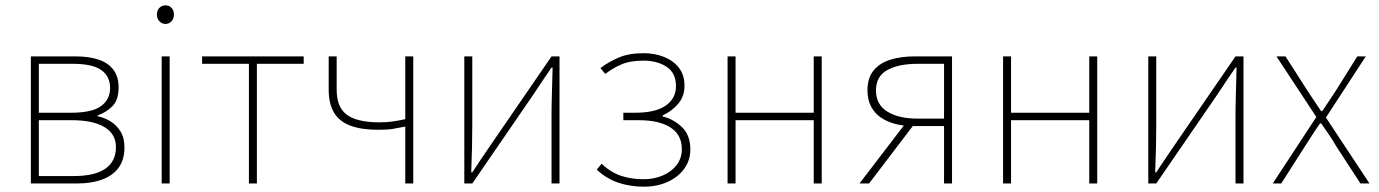

<svg xmlns="http://www.w3.org/2000/svg" viewBox="-20 -690 5184 722"><path d="M96 0V-478H264Q315 -478 351.5 -465.5Q388 -453 407 -427Q426 -401 426 -361Q426 -314 402.5 -290.5Q379 -267 347 -256V-253Q372 -248 395 -234Q418 -220 433 -196Q448 -172 448 -136Q448 -90 426.5 -60Q405 -30 364.5 -15Q324 0 268 0ZM126 -266H245Q326 -266 360 -291Q394 -316 394 -359Q394 -403 361 -426.5Q328 -450 255 -450H126ZM126 -28H258Q336 -28 376 -55.5Q416 -83 416 -137Q416 -186 373 -212Q330 -238 250 -238H126Z M588 0V-478H618V0ZM602 -600Q589 -600 579.5 -610Q570 -620 570 -636Q570 -651 579.5 -660.5Q589 -670 602 -670Q616 -670 625 -660.5Q634 -651 634 -636Q634 -620 625 -610Q616 -600 602 -600Z M916 0V-450H740V-478H1122V-450H946V0Z M1504 0V-214Q1474 -208 1455.5 -205Q1437 -202 1402 -202Q1339 -202 1297.5 -217.5Q1256 -233 1236 -266.5Q1216 -300 1216 -353V-478H1246V-353Q1246 -286 1285 -258Q1324 -230 1406 -230Q1433 -230 1455 -233Q1477 -236 1504 -242V-478H1534V0Z M1726 0V-478H1756V-224Q1756 -184 1755 -137Q1754 -90 1752 -42H1756Q1771 -65 1791 -94.5Q1811 -124 1826 -146L2054 -478H2084V0H2054V-254Q2054 -294 2055.5 -341Q2057 -388 2058 -436H2054Q2039 -414 2019 -384.5Q1999 -355 1984 -332L1756 0Z M2401 12Q2351 12 2306.5 -2.5Q2262 -17 2224 -52L2242 -74Q2278 -41 2316.5 -28.5Q2355 -16 2400 -16Q2439 -16 2472 -30Q2505 -44 2524.5 -69.5Q2544 -95 2544 -129Q2544 -183 2501.5 -210.5Q2459 -238 2382 -238H2324V-266H2368Q2445 -266 2483.5 -293Q2522 -320 2522 -366Q2522 -416 2486.5 -439Q2451 -462 2400 -462Q2351 -462 2318.5 -448.5Q2286 -435 2256 -412L2238 -434Q2268 -457 2306.5 -473.5Q2345 -490 2400 -490Q2442 -490 2477 -476Q2512 -462 2533 -435Q2554 -408 2554 -368Q2554 -328 2531 -300.5Q2508 -273 2472 -256V-252Q2513 -242 2544.5 -212Q2576 -182 2576 -128Q2576 -87 2553 -55.5Q2530 -24 2490.5 -6Q2451 12 2401 12Z M2716 0V-478H2746V-266H3040V-478H3070V0H3040V-238H2746V0Z M3530 0V-216H3412Q3377 -216 3346.5 -224Q3316 -232 3292.5 -248Q3269 -264 3255.5 -289.5Q3242 -315 3242 -350Q3242 -397 3265 -425Q3288 -453 3328 -465.5Q3368 -478 3420 -478H3560V0ZM3430 -244H3530V-450H3430Q3359 -450 3316.5 -426.5Q3274 -403 3274 -350Q3274 -297 3316.5 -270.5Q3359 -244 3430 -244ZM3212 0 3388 -230 3414 -218 3248 0Z M3752 0V-478H3782V-266H4076V-478H4106V0H4076V-238H3782V0Z M4298 0V-478H4328V-224Q4328 -184 4327 -137Q4326 -90 4324 -42H4328Q4343 -65 4363 -94.5Q4383 -124 4398 -146L4626 -478H4656V0H4626V-254Q4626 -294 4627.5 -341Q4629 -388 4630 -436H4626Q4611 -414 4591 -384.5Q4571 -355 4556 -332L4328 0Z M4766 0 4930 -250 4780 -478H4814L4896 -350Q4908 -331 4921.5 -311.5Q4935 -292 4948 -272H4952Q4966 -292 4978.5 -311.5Q4991 -331 5004 -350L5084 -478H5116L4966 -248L5130 0H5096L5006 -138Q4993 -161 4978 -183Q4963 -205 4948 -226H4944Q4929 -205 4915 -183Q4901 -161 4886 -138L4798 0Z"/></svg>

Font: Source Sans 3 Variable
Style: Regular
Weight: 200
Designer: Paul D. Hunt
Foundry: Adobe Systems Incorporated
Version: Version 3.026